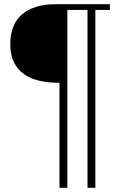

<svg xmlns="http://www.w3.org/2000/svg" viewBox="-20 -716 579 930"><path d="M441.9 193.8H403.8V-668H306.2V193.8H268.1V-314.9Q215.3 -314.9 171.6 -324.7Q127.9 -334.5 96.4 -356.7Q64.9 -378.9 47.4 -414.8Q29.8 -450.7 29.8 -502.9Q29.8 -548.3 43.5 -584.2Q57.1 -620.1 84.7 -644.8Q112.3 -669.4 154.1 -682.6Q195.8 -695.8 252 -695.8H512.2V-668H441.9Z"/></svg>

Font: YBG Bobotsari
Style: Regular
Weight: 400
Designer: R.S. Wihananto
Foundry: R.S. Wihananto
Version: Version 2.0.1